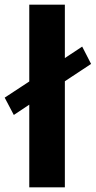

<svg xmlns="http://www.w3.org/2000/svg" viewBox="-66 -800 409 820"><path d="M-7 -309 -46 -383 59 -452V-780H211V-552L285 -601L323 -527L211 -453V0H59V-353Z"/></svg>

Font: Jost*
Style: Bold
Weight: 700
Version: Version 3.7